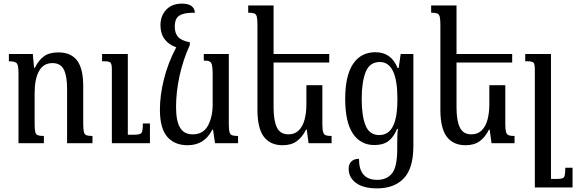

<svg xmlns="http://www.w3.org/2000/svg" viewBox="-20 -790 3178 1059"><path d="M490 -40V0H350V-302Q350 -369 332.5 -405.5Q315 -442 269 -442Q220 -442 195.5 -398.5Q171 -355 171 -276V-107Q171 -76 174.5 -62Q178 -48 189 -44Q200 -40 222 -40V0H82V-386Q82 -430 72.5 -441Q63 -452 29 -452V-492H161L168 -416H172Q193 -458 222.5 -479.5Q252 -501 302 -501Q371 -501 405 -456.5Q439 -412 439 -315V-109Q439 -78 442.5 -63Q446 -48 457 -44Q468 -40 490 -40ZM807 -109V0H597V-406Q597 -437 589.5 -444.5Q582 -452 555 -452H543V-492H685V-47H722Q752 -47 760 -56.5Q768 -66 768 -109Z M1015 11Q942 11 902 -36Q862 -83 862 -185Q862 -265 884.5 -354.5Q907 -444 952 -529Q911 -543 888 -574Q865 -605 865 -651Q865 -702 896.5 -736Q928 -770 983 -770Q1019 -770 1036.5 -756.5Q1054 -743 1055 -720Q1009 -720 985 -711.5Q961 -703 952.5 -686Q944 -669 944 -643Q944 -607 962 -586.5Q980 -566 1027 -557V-542Q989 -458 970 -370Q951 -282 951 -199Q951 -123 973 -86Q995 -49 1043 -49Q1101 -49 1127 -97Q1153 -145 1153 -215V-383Q1153 -416 1149 -431.5Q1145 -447 1135 -451.5Q1125 -456 1104 -456V-492H1242V-108Q1242 -77 1245.5 -62.5Q1249 -48 1260 -44Q1271 -40 1293 -40V0H1166L1155 -75H1151Q1108 11 1015 11Z M1758 -320V-108Q1758 -77 1762 -62.5Q1766 -48 1776.5 -44Q1787 -40 1809 -40V0H1682L1672 -75H1668Q1647 -33 1616.5 -11Q1586 11 1539 11Q1471 11 1435.5 -35.5Q1400 -82 1400 -184V-652Q1400 -683 1396.5 -697.5Q1393 -712 1382 -716Q1371 -720 1349 -720V-760H1489V-492H1796V-445H1489V-198Q1489 -124 1507.5 -86.5Q1526 -49 1571 -49Q1606 -49 1628 -71Q1650 -93 1660 -130.5Q1670 -168 1670 -215V-320Z M2060 249Q1984 249 1943.5 219Q1903 189 1903 140Q1903 116 1917.5 101Q1932 86 1960 86Q1960 202 2060 202Q2114 202 2142.5 166Q2171 130 2171 32V7Q2171 -20 2171.5 -38.5Q2172 -57 2175 -79H2170Q2151 -33 2122 -11.5Q2093 10 2045 10Q1969 10 1926.5 -53Q1884 -116 1884 -245Q1884 -372 1927 -437Q1970 -502 2051 -502Q2138 -502 2173 -415H2179L2190 -492H2260V15Q2260 139 2207 194Q2154 249 2060 249ZM2072 -45Q2101 -45 2123.5 -62.5Q2146 -80 2159 -123.5Q2172 -167 2172 -245Q2172 -448 2075 -448Q2019 -448 1997 -393Q1975 -338 1975 -244Q1975 -150 1996.5 -97.5Q2018 -45 2072 -45Z M2767 -320V-108Q2767 -77 2771 -62.5Q2775 -48 2785.5 -44Q2796 -40 2818 -40V0H2691L2681 -75H2677Q2656 -33 2625.5 -11Q2595 11 2548 11Q2480 11 2444.5 -35.5Q2409 -82 2409 -184V-652Q2409 -683 2405.5 -697.5Q2402 -712 2391 -716Q2380 -720 2358 -720V-760H2498V-492H2805V-445H2498V-198Q2498 -124 2516.5 -86.5Q2535 -49 2580 -49Q2615 -49 2637 -71Q2659 -93 2669 -130.5Q2679 -168 2679 -215V-320Z M3138 135V244H2930V-406Q2930 -437 2922.5 -444.5Q2915 -452 2889 -452H2877V-492H3019V197H3052Q3072 197 3082 193.5Q3092 190 3095 176.5Q3098 163 3098 135Z"/></svg>

Font: Noto Serif Armenian Condensed Medium
Style: Regular
Weight: 500
Width: 3
Designer: Monotype Design Team
Foundry: Monotype Imaging Inc.
Version: Version 2.008; ttfautohint (v1.8.4.7-5d5b)